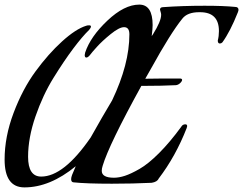

<svg xmlns="http://www.w3.org/2000/svg" viewBox="-20 -784 1056 834"><path d="M519 -666Q498 -666 461 -636Q424 -606 401 -580.5Q378 -555 374 -549Q363 -534 355 -534Q348 -534 348 -545Q348 -548 350 -556Q373 -625 446.5 -694.5Q520 -764 585 -764Q643 -764 643 -675Q643 -659 639 -627L645 -636Q680 -692 680 -720Q680 -726 677.5 -733Q675 -740 675 -742Q675 -753 689 -753Q773 -759 869 -759Q951 -759 1001 -754Q1016 -754 1016 -741Q1016 -738 1013 -730Q980 -647 946 -600Q941 -595 935 -595Q926 -595 926 -608Q931 -627 931 -649Q931 -731 849 -731H845Q794 -731 772 -703Q721 -640 636 -486Q626 -469 611 -442Q658 -443 761 -443Q771 -443 771 -437Q771 -431 762.5 -423Q754 -415 744 -414Q683 -411 606 -411H594Q453 -155 426 -64Q422 -52 422 -42Q422 -12 475 -12Q497 -12 523 -20.5Q549 -29 586.5 -50.5Q624 -72 671 -119Q718 -166 767 -233Q773 -244 785 -244Q793 -244 793 -236Q793 -234 791 -228Q743 -105 669 -8Q663 6 639 10Q557 14 466 14Q355 14 299 8Q289 7 289 -6Q289 -13 293 -24L309 -62Q197 30 86 30Q0 30 0 -91Q0 -190 39 -293.5Q78 -397 134 -473.5Q190 -550 249.5 -604Q309 -658 354 -672Q359 -674 367 -674Q375 -674 375 -669Q375 -663 367 -654Q338 -626 298.5 -573.5Q259 -521 212.5 -446Q166 -371 134 -278Q102 -185 102 -103Q102 -17 159 -17Q257 -17 374 -187Q425 -278 467 -348Q542 -505 542 -635Q542 -666 519 -666Z"/></svg>

Font: Aguafina Script
Style: Regular
Weight: 400
Designer: Angel Koziupa and Alejandro Paul
Foundry: Angel Koziupa and Alejandro Paul
Version: Version 1.000